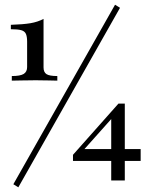

<svg xmlns="http://www.w3.org/2000/svg" viewBox="-20 -716 620 810"><path d="M29.8 -375.8V-395.2Q65.3 -395.2 79.8 -404Q94.4 -412.9 94.4 -433.1V-540.3Q94.4 -562.1 89.1 -573.4Q83.9 -584.7 69.4 -588.7Q54.8 -592.7 25.8 -592.7V-611.3Q77.4 -612.9 108.5 -618.1Q139.5 -623.4 163.7 -636.3V-431.5Q163.7 -411.3 176.2 -403.2Q188.7 -395.2 221.8 -395.2V-375.8Q203.2 -376.6 186.7 -376.6Q170.2 -376.6 156.5 -377Q142.7 -377.4 130.6 -377.4Q117.7 -377.4 102.8 -377Q87.9 -376.6 69.8 -376.6Q51.6 -376.6 29.8 -375.8ZM57.3 74.2 36.3 61.3 465.3 -696 486.3 -683.1ZM287.9 -37.1V-62.9L479.8 -279L490.3 -259.7L329 -79L323.4 -87.1H573.4V-37.1ZM449.2 45.2V-224.2L479.8 -279H506.5V45.2Z"/></svg>

Font: Playfair 12pt
Style: Regular
Weight: 400
Designer: Claus Eggers Sørensen
Foundry: Claus Eggers Sørensen
Version: Version 2.000;gftools[0.9.28]